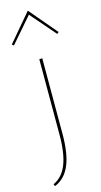

<svg xmlns="http://www.w3.org/2000/svg" viewBox="-156 -722 557 1054"><g transform="rotate(-15 122.0 -195.5)"><path d="M-11 -523 122 -680 255 -523 245 -515 122 -657 -1 -515ZM114 -406 131 -407V23Q131 136 103 201Q75 266 17 289L12 277Q64 254 89 192Q114 130 114 23Z"/></g></svg>

Font: Ysabeau Infant Thin
Style: Regular
Weight: 200
Designer: Christian Thalmann (Catharsis Fonts)
Version: Version 0.003